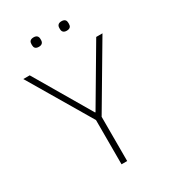

<svg xmlns="http://www.w3.org/2000/svg" viewBox="-209 -982 974 1090"><g transform="rotate(-30 278.5 -437.0)"><path d="M260 0V-290L19 -698H61L277 -330H280L497 -698H538L297 -290V0ZM188 -812C165 -812 158 -824 158 -839V-847C158 -862 165 -874 188 -874C209 -874 217 -862 217 -847V-839C217 -824 209 -812 188 -812ZM370 -812C349 -812 341 -824 341 -839V-847C341 -862 349 -874 370 -874C393 -874 400 -862 400 -847V-839C400 -824 393 -812 370 -812Z"/></g></svg>

Font: Plexus Sans ExtraLight
Style: Regular
Weight: 250
Version: Version 2.001;PS 002.001;hotconv 1.0.70;makeotf.lib2.5.58329